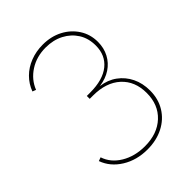

<svg xmlns="http://www.w3.org/2000/svg" viewBox="-208 -683 936 936"><g transform="rotate(-45 260.5 -214.5)"><path d="M308 -236Q356 -230 391.5 -204Q427 -178 446.5 -138Q466 -98 466 -48Q466 10 439 54Q412 98 364 122.5Q316 147 254 147Q180 147 123.5 112Q67 77 46 19L65 12Q82 64 134 95.5Q186 127 256 127Q342 127 394 78.5Q446 30 446 -51Q446 -132 394 -179.5Q342 -227 251 -227H229V-247H252Q340 -247 387 -285Q434 -323 434 -390Q434 -440 410.5 -477Q387 -514 346.5 -535Q306 -556 254 -556Q191 -556 143 -525Q95 -494 75 -443L57 -450Q71 -488 99.5 -516.5Q128 -545 168 -560.5Q208 -576 254 -576Q311 -576 356 -552.5Q401 -529 427.5 -488Q454 -447 454 -395Q454 -353 436 -319Q418 -285 385.5 -263.5Q353 -242 308 -236Z"/></g></svg>

Font: Raleway Thin Thin
Style: Regular
Weight: 250
Version: Version 4.026